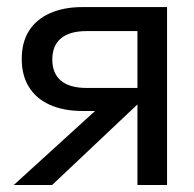

<svg xmlns="http://www.w3.org/2000/svg" viewBox="-20 -531 556 551"><path d="M374.4 0V-232.4H323.4L318.9 -212.5H217Q162.8 -212.5 123.3 -230.1Q83.9 -247.7 63.2 -281.1Q42.4 -314.5 42.4 -361.6Q42.4 -409.7 63.2 -442.5Q83.9 -475.4 123.3 -493Q162.8 -510.7 217 -510.7H459.4V0ZM19.4 0 303 -258.2 401.4 -256.8 129.5 0ZM228.8 -278.6H374.4V-441.8H228.8Q180 -441.8 155 -421Q130.1 -400.2 130.1 -360.2Q130.1 -320.3 155 -299.4Q180 -278.6 228.8 -278.6Z"/></svg>

Font: TikTok Sans Light
Style: Regular
Weight: 300
Version: Version 4.000